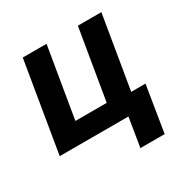

<svg xmlns="http://www.w3.org/2000/svg" viewBox="-164 -688 984 1008"><g transform="rotate(-30 328.5 -184.5)"><path d="M582.7 -545.5 509.2 -104.8H595.9L550.4 175.1H403.4L431.8 0H15.3L106.2 -545.5H250.4L179 -119H369L440.3 -545.5Z"/></g></svg>

Font: Karasuma Gothic
Style: Bold Italic
Weight: 700
Italic angle: 9.39998°
Designer: Rasmus Andersson / Ryoko Nishizuka
Foundry: Genbu
Version: Version 1.00